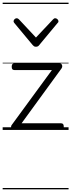

<svg xmlns="http://www.w3.org/2000/svg" viewBox="-20 -976 535 1442"><path d="M86 0Q68 0 64.5 -13.5Q61 -27 67 -36L370 -450H88Q78 -450 73 -455.5Q68 -461 68 -475Q68 -488 73 -494Q78 -500 88 -500H427Q437 -500 442 -494Q447 -488 447.5 -479.5Q448 -471 442 -462L142 -50H439Q449 -50 454 -44Q459 -38 459 -23Q459 -11 454 -5.5Q449 0 439 0ZM395 -839Q403 -839 411 -832Q419 -825 419 -816Q419 -814 418 -810.5Q417 -807 413 -804L275 -638Q271 -632 265 -628.5Q259 -625 250 -625Q241 -625 235.5 -628.5Q230 -632 225 -638L87 -804Q84 -807 83 -810.5Q82 -814 82 -816Q82 -825 89.5 -832Q97 -839 105 -839Q110 -839 114 -837Q118 -835 122 -831L250 -694L379 -831Q383 -835 386.5 -837Q390 -839 395 -839ZM0 436H495V446H0ZM0 -20H495V0H0ZM0 -505H495V-500H0ZM0 -956H495V-946H0Z"/></svg>

Font: Playwrite HU Guides
Style: Regular
Weight: 400
Designer: Veronika Burian, José Scaglione
Foundry: TypeTogether
Version: Version 1.003